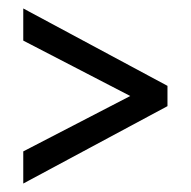

<svg xmlns="http://www.w3.org/2000/svg" viewBox="-20 -549 451 454"><path d="M35 -191V-115L376 -298V-346L35 -529V-453L288 -322Z"/></svg>

Font: Noto Sans Devanagari UI ExtraCondensed
Style: Regular
Weight: 400
Width: 2
Designer: Jelle Bosma - Monotype Design Team
Foundry: Monotype Imaging Inc.
Version: Version 2.003